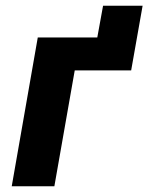

<svg xmlns="http://www.w3.org/2000/svg" viewBox="-20 -651 518 671"><path d="M112 -520H320L340.2 -631H478.4L438.4 -405H241.2L170 0H21Z"/></svg>

Font: Fixel Italic Variable 20240409 Display Thin
Style: Italic
Weight: 100
Italic angle: -10°
Designer: AlfaBravo + MacPaw
Foundry: Kyrylo Tkachov, Marchela Mozhyna, Serhii Makarenko, Maria Weinstein, Zakhar Kryvoshyya
Version: Version 1.211;Glyphs 3.2 (3225)